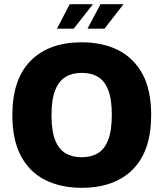

<svg xmlns="http://www.w3.org/2000/svg" viewBox="-20 -883 780 917"><path d="M370 14Q271 14 196.5 -23Q122 -60 80.5 -137Q39 -214 39 -333Q39 -505 126.5 -593Q214 -681 370 -681Q469 -681 543.5 -644Q618 -607 660 -530.5Q702 -454 702 -334Q702 -162 614.5 -74Q527 14 370 14ZM370 -132Q415 -132 447 -151Q479 -170 496.5 -214.5Q514 -259 514 -335Q514 -410 496.5 -454Q479 -498 447 -516.5Q415 -535 370 -535Q325 -535 293 -515.5Q261 -496 243.5 -452Q226 -408 226 -332Q226 -257 243.5 -213.5Q261 -170 293 -151Q325 -132 370 -132ZM398 -746 460 -863H570L479 -746ZM252 -746 313 -863H424L332 -746Z"/></svg>

Font: Maven Pro ExtraBold
Style: Regular
Weight: 800
Designer: Joe Prince
Foundry: Joe Prince
Version: Version 2.100